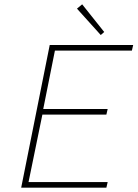

<svg xmlns="http://www.w3.org/2000/svg" viewBox="-20 -868 640 888"><path d="M78 0 210 -660H596L590 -634H234L180 -364H478L472 -338H176L112 -26H478L472 0ZM446 -706 336 -828 360 -848 462 -720Z"/></svg>

Font: Source Code Pro ExtraLight ExtraLight
Style: Italic
Weight: 250
Italic angle: -11°
Monospace: yes
Version: Version 1.016;hotconv 1.0.116;makeotfexe 2.5.65601